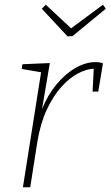

<svg xmlns="http://www.w3.org/2000/svg" viewBox="-20 -793 468 813"><path d="M77 0 154 -487 72 -501 75 -521 191 -526 158 -331Q182 -391 219.5 -436Q257 -481 300 -505.5Q343 -530 384 -530Q402 -530 416 -525L396 -405H372L377 -502Q347 -501 311 -482.5Q275 -464 240.5 -426Q206 -388 178.5 -329.5Q151 -271 138 -191L108 0ZM416 -773 428 -756 287 -640 266 -639 157 -756 174 -773 281 -673Z"/></svg>

Font: Bitter ExtraLight
Style: Italic
Weight: 200
Italic angle: -9°
Designer: Sol Matas, and Bitter project Authors
Foundry: Sol Matas
Version: Version 2.001